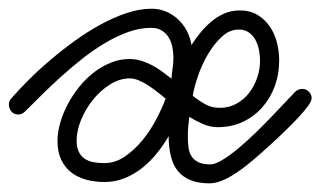

<svg xmlns="http://www.w3.org/2000/svg" viewBox="-71 -406 728 436"><path d="M-29.3 -146Q-39.1 -146 -44.9 -152.6Q-50.8 -159.2 -50.8 -168.9Q-50.8 -172.9 -49.3 -176.5Q-47.9 -180.2 -45.4 -182.6Q-28.8 -201.7 -6.3 -224.1Q16.1 -246.6 42.5 -269Q68.8 -291.5 98.1 -312.7Q127.4 -334 157.5 -350.3Q187.5 -366.7 217 -376.5Q246.6 -386.2 273.4 -386.2Q291 -386.2 306.4 -379.6Q321.8 -373 333.7 -361.8Q345.7 -350.6 353.5 -335.4Q361.3 -320.3 363.8 -303.7Q373 -318.4 384.5 -332.3Q396 -346.2 409.4 -357.4Q422.9 -368.7 438.7 -375.5Q454.6 -382.3 473.6 -382.3Q497.1 -382.3 513.9 -372.1Q530.8 -361.8 541.7 -345.7Q552.7 -329.6 557.9 -309.3Q563 -289.1 563 -268.6Q563 -237.8 553 -210.4Q543 -183.1 524.7 -162.4Q506.3 -141.6 480.7 -129.4Q455.1 -117.2 423.3 -117.2Q406.2 -117.2 389.6 -124.5Q373 -131.8 358.9 -140.6Q357.4 -129.4 356.4 -118.4Q355.5 -107.4 355.5 -96.2Q355.5 -82 357.2 -70.3Q358.9 -58.6 364.5 -50.3Q370.1 -42 380.1 -37.4Q390.1 -32.7 406.7 -32.7Q417.5 -32.7 434.3 -43Q451.2 -53.2 470.2 -69.1Q489.3 -85 509.3 -104.5Q529.3 -124 546.9 -142.3Q564.5 -160.6 578.4 -175.5Q592.3 -190.4 599.1 -197.3Q606 -204.1 615.7 -204.1Q624 -204.1 630.4 -197.8Q636.7 -191.4 636.7 -183.1Q636.7 -176.8 628.4 -165.3Q620.1 -153.8 606.9 -139.6Q593.8 -125.5 577.6 -109.9Q561.5 -94.2 546.1 -80.1Q530.8 -65.9 517.6 -54.4Q504.4 -43 497.1 -37.1Q488.3 -29.8 477.1 -21.5Q465.8 -13.2 453.9 -6.1Q441.9 1 429.2 5.6Q416.5 10.3 404.3 10.3Q378.4 10.3 360.6 2.7Q342.8 -4.9 332 -18.8Q321.3 -32.7 316.7 -52.5Q312 -72.3 312 -96.7Q300.3 -76.7 285.4 -58.1Q270.5 -39.6 252.2 -24.9Q233.9 -10.3 212.4 -1.5Q190.9 7.3 166.5 7.3Q144 7.3 124.5 2Q105 -3.4 90.6 -14.6Q76.2 -25.9 67.9 -43.5Q59.6 -61 59.6 -85.4Q59.6 -105.5 65.7 -127Q71.8 -148.4 82.8 -169.2Q93.8 -189.9 108.9 -208.7Q124 -227.5 142.1 -241.5Q160.2 -255.4 180.7 -263.7Q201.2 -272 222.7 -272Q236.8 -272 249.5 -268.1Q262.2 -264.2 273.9 -258.1Q285.6 -252 296.6 -243.9Q307.6 -235.8 318.4 -227.5Q319.3 -239.3 321 -251.5Q322.8 -263.7 322.8 -275.4Q322.8 -287.6 320.3 -299.6Q317.9 -311.5 312 -321Q306.2 -330.6 296.4 -336.7Q286.6 -342.8 272.5 -342.8Q246.6 -342.8 220 -333.3Q193.4 -323.7 167.2 -308.1Q141.1 -292.5 115.7 -272.5Q90.3 -252.4 67.1 -231.4Q43.9 -210.4 23.2 -189.9Q2.4 -169.4 -14.2 -152.8Q-17.1 -149.9 -21 -147.9Q-24.9 -146 -29.3 -146ZM305.2 -182.1Q297.9 -188 288.1 -195.8Q278.3 -203.6 267.3 -210.9Q256.3 -218.3 245.1 -223.1Q233.9 -228 224.1 -228Q200.7 -228 178.7 -214.1Q156.7 -200.2 139.9 -179.2Q123 -158.2 113 -133.5Q103 -108.9 103 -86.9Q103 -71.8 107.7 -61.8Q112.3 -51.8 120.8 -45.9Q129.4 -40 140.9 -37.8Q152.3 -35.6 165.5 -35.6Q190.9 -35.6 212.9 -50.8Q234.9 -65.9 252.9 -88.1Q271 -110.4 284.2 -135.7Q297.4 -161.1 305.2 -182.1ZM366.7 -188.5Q380.9 -177.2 395.3 -169.2Q409.7 -161.1 428.2 -161.1Q449.2 -161.1 466.3 -170.7Q483.4 -180.2 495.1 -195.6Q506.8 -210.9 513.2 -230Q519.5 -249 519.5 -268.6Q519.5 -280.3 517.1 -292.7Q514.6 -305.2 509 -315.4Q503.4 -325.7 494.1 -332.3Q484.9 -338.9 470.7 -338.9Q450.2 -338.9 432.4 -322.3Q414.6 -305.7 400.9 -282.2Q387.2 -258.8 378.7 -233.6Q370.1 -208.5 367.2 -191.4Q367.2 -189.5 366.7 -188.5Z"/></svg>

Font: Helvetia Verbundene
Style: Regular
Weight: 400
Designer: Peter Wiegel, original typeface by Carl Albert Fahrenwaldt 1901
Foundry: Peter Wiegel
Version: Version 2.000